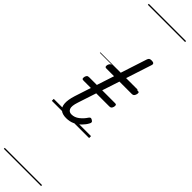

<svg xmlns="http://www.w3.org/2000/svg" viewBox="-502 -962 1414 1414"><g transform="rotate(45 205.0 -255.0)"><path d="M164 16Q126 16 104.5 -1Q83 -18 80.5 -53.5Q78 -89 95 -143L196 -452H116Q105 -452 102.5 -458.5Q100 -465 103 -477Q107 -489 113.5 -494.5Q120 -500 130 -500H211L279 -709Q283 -721 289.5 -725.5Q296 -730 310 -730Q326 -730 332 -724Q338 -718 334 -706L267 -500H396Q407 -500 409 -494Q411 -488 408 -476Q404 -463 398 -457.5Q392 -452 381 -452H252L145 -126Q128 -75 137.5 -53Q147 -31 173 -31Q205 -31 232.5 -52.5Q260 -74 278 -102Q282 -109 289 -112.5Q296 -116 307 -109Q318 -103 319 -95.5Q320 -88 315 -80Q302 -55 280 -33Q258 -11 229.5 2.5Q201 16 164 16ZM60 -270Q47 -270 45 -276.5Q43 -283 45 -294Q48 -305 53.5 -311Q59 -317 72 -317H341Q354 -317 355.5 -310Q357 -303 355 -293Q352 -282 346.5 -276Q341 -270 329 -270ZM0 490H388V500H0ZM0 -20H388V0H0ZM0 -505H388V-500H0ZM0 -1010H388V-1000H0Z"/></g></svg>

Font: Playwrite MX Guides
Style: Regular
Weight: 400
Designer: Veronika Burian, José Scaglione
Foundry: TypeTogether
Version: Version 1.003